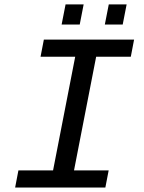

<svg xmlns="http://www.w3.org/2000/svg" viewBox="-20 -835 640 855"><path d="M175.3 -658.7H577.1L562.5 -582.5H408.2L309.6 -76.2H463.9L449.2 0H47.4L62 -76.2H216.3L314.9 -582.5H160.6ZM446.8 -725.6 464.4 -815.4H543.9L526.4 -725.6ZM254.4 -725.6 272 -815.4H352.5L335 -725.6Z"/></svg>

Font: Cousine
Style: Italic
Weight: 400
Italic angle: -12°
Monospace: yes
Designer: Steve Matteson
Foundry: Monotype Imaging Inc.
Version: Version 1.21